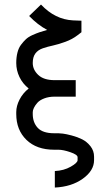

<svg xmlns="http://www.w3.org/2000/svg" viewBox="-20 -653 490 853"><path d="M223.6 106.9Q263.7 105 294.2 87.6Q324.7 70.3 324.7 58.6V45.4Q324.7 34.2 292.7 23.2Q260.7 12.2 239.3 12.2H220.7Q142.6 12.2 97.4 -31.7Q52.2 -75.7 52.2 -146.5V-154.8Q52.2 -182.1 66.7 -210.4Q81.1 -238.8 107.4 -259.8Q80.6 -281.2 66.4 -311Q52.2 -340.8 52.2 -373Q52.2 -398.4 57.4 -418.9Q62.5 -439.5 73.2 -453.9Q84 -468.3 95.2 -478.8Q106.4 -489.3 124.5 -497.3Q142.6 -505.4 155.8 -509.8Q168.9 -514.2 189.5 -520Q147.5 -542.5 109.4 -582L162.1 -632.8Q224.6 -566.4 304.2 -562.5L341.8 -561V-509.8L324.7 -496.6Q301.3 -478.5 270.5 -467.3Q239.7 -456.1 215.8 -450.9Q191.9 -445.8 170.4 -438.5Q148.9 -431.2 137.2 -415.5Q125.5 -399.9 125.5 -373Q125.5 -343.3 149.9 -320.1Q174.3 -296.9 222.7 -296.9H316.4V-223.6H222.7Q196.8 -223.6 176.5 -215.8Q156.2 -208 146 -196.3Q135.7 -184.6 130.6 -173.8Q125.5 -163.1 125.5 -154.8V-146.5Q125.5 -108.9 147.7 -85Q169.9 -61 220.7 -61H239.3Q245.6 -61 259.8 -59.3Q273.9 -57.6 299.1 -51Q324.2 -44.4 345.2 -33.9Q366.2 -23.4 382.1 -3.2Q397.9 17.1 397.9 43V58.6Q397.9 105 347.9 140.9Q297.9 176.8 223.6 180.2Z"/></svg>

Font: Anka/Coder Narrow
Style: Regular
Weight: 400
Width: 3
Monospace: yes
Version: Version 001.100